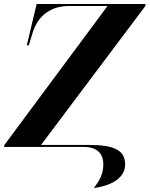

<svg xmlns="http://www.w3.org/2000/svg" viewBox="-22 -734 747 959"><path d="M447 205C546 192 603 148 603 88C603 18 551 -10 425 -10H183L704 -704L705 -714H161L112 -508H122L140 -567C168 -662 238 -704 322 -704H515L0 -10L-2 0H398C463 0 494 34 494 86C494 139 473 170 447 205Z"/></svg>

Font: Noto Serif Display
Style: Bold Italic
Weight: 700
Italic angle: -12°
Designer: Monotype Design Team
Foundry: Monotype Imaging Inc.
Version: Version 2.009